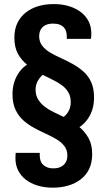

<svg xmlns="http://www.w3.org/2000/svg" viewBox="-20 -719 512 923"><path d="M233.9 183.2Q193.5 183.2 159.9 172.8Q126.2 162.3 102.9 143.7Q79.6 125.2 66.9 99.6Q54.2 74 54.2 41.7Q54.2 35.7 54.7 28.3Q55.2 21 55.2 16H171.1V27.8Q171.1 39.9 174.1 50.8Q177.1 61.7 185 70.7Q193 79.6 205.6 84.9Q218.2 90.3 237.8 90.3Q258 90.3 272.8 82.8Q287.6 75.4 295.7 61.8Q303.9 48.1 303.9 28.3Q303.9 2.2 289.4 -16.8Q274.9 -35.7 251.5 -49.6Q228.1 -63.5 200.1 -76.2Q172.1 -89 144 -104.2Q115.9 -119.4 92.5 -140.1Q69.1 -160.8 54.6 -191.5Q40.1 -222.3 40.1 -265.8Q40.1 -298.9 49 -325.7Q57.8 -352.6 73.4 -373.6Q89 -394.6 109.9 -408.3Q83.1 -429.8 66.1 -460.7Q49.1 -491.6 49.1 -537.9Q49.1 -578.4 63.6 -608.4Q78.1 -638.3 103.8 -658.7Q129.5 -679.1 163.7 -689.3Q198 -699.4 238.3 -699.4Q279.5 -699.4 312.7 -689Q346 -678.5 369.8 -660Q393.6 -641.4 406.3 -615.8Q419 -590.2 419 -557.7Q419 -551.7 418.5 -544.5Q418 -537.4 417 -532.2H301.1V-543.8Q301.1 -556.1 298.1 -567Q295.1 -578 287.2 -586.9Q279.2 -595.8 266.6 -600.6Q254 -605.5 234.4 -605.5Q214.3 -605.5 199.5 -598.6Q184.7 -591.7 176.5 -578Q168.3 -564.3 168.3 -544.5Q168.3 -518.4 182.8 -499.4Q197.3 -480.5 220.7 -466.6Q244.1 -452.7 272.6 -440Q301.1 -427.3 328.7 -411.9Q356.3 -396.6 380.2 -375.9Q404.1 -355.2 418.1 -324.6Q432.1 -294 432.1 -250.2Q432.1 -217.3 423.3 -190.4Q414.4 -163.4 398.8 -142.9Q383.2 -122.4 362.1 -107.9Q389.1 -85.4 406.1 -54.4Q423.1 -23.4 423.1 21.7Q423.1 62.2 409.1 92.2Q395.1 122.1 368.9 142.5Q342.7 162.9 308.5 173Q274.2 183.2 233.9 183.2ZM285.8 -157Q301.8 -168.8 311 -187.5Q320.1 -206.2 320.1 -227.6Q320.1 -255.4 308.6 -275Q297.2 -294.7 277.8 -308.9Q258.5 -323.2 234.6 -334.8Q210.8 -346.4 185.4 -359.2Q170.2 -346.4 160.7 -328.2Q151.1 -310 151.1 -288.7Q151.1 -260.8 163.1 -241.3Q175 -221.8 194 -207Q213 -192.2 237.2 -180.5Q261.4 -168.8 285.8 -157Z"/></svg>

Font: Archivo SemiBold Condensed
Style: Regular
Weight: 600
Width: 3
Version: Version 2.001